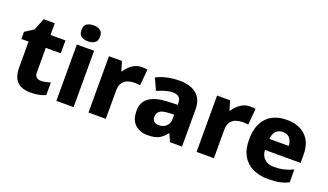

<svg xmlns="http://www.w3.org/2000/svg" viewBox="-72 -1258 3003 1759"><g transform="rotate(20 1429.0 -378.5)"><path d="M321 -124Q346 -124 368.5 -129Q391 -134 414 -142V-18Q387 -6 352 2Q317 10 269 10Q218 10 178.5 -6.5Q139 -23 116.5 -63Q94 -103 94 -176V-423H24V-493L108 -547L154 -663H262V-549H408V-423H262V-182Q262 -153 278 -138.5Q294 -124 321 -124Z M604 -767Q640 -767 667 -751Q694 -735 694 -689Q694 -644 667 -627.5Q640 -611 604 -611Q566 -611 539.5 -627.5Q513 -644 513 -689Q513 -735 539.5 -751Q566 -767 604 -767ZM687 -549V0H519V-549Z M1151 -559Q1164 -559 1180 -557.5Q1196 -556 1205 -554L1191 -396Q1182 -398 1168 -399.5Q1154 -401 1137 -401Q1105 -401 1073.5 -391Q1042 -381 1021.5 -353.5Q1001 -326 1001 -275V0H832V-549H959L985 -459H992Q1016 -500 1058 -529.5Q1100 -559 1151 -559Z M1519 -560Q1626 -560 1685 -510Q1744 -460 1744 -364V0H1627L1594 -74H1590Q1555 -29 1516 -9.5Q1477 10 1409 10Q1336 10 1288 -33Q1240 -76 1240 -166Q1240 -253 1301.5 -295.5Q1363 -338 1482 -343L1576 -346V-362Q1576 -402 1555.5 -420Q1535 -438 1499 -438Q1463 -438 1424 -426.5Q1385 -415 1345 -398L1294 -510Q1339 -534 1396 -547Q1453 -560 1519 -560ZM1525 -248Q1462 -246 1437 -225.5Q1412 -205 1412 -170Q1412 -139 1430 -125Q1448 -111 1476 -111Q1518 -111 1547 -136.5Q1576 -162 1576 -206V-250Z M2205 -559Q2218 -559 2234 -557.5Q2250 -556 2259 -554L2245 -396Q2236 -398 2222 -399.5Q2208 -401 2191 -401Q2159 -401 2127.5 -391Q2096 -381 2075.5 -353.5Q2055 -326 2055 -275V0H1886V-549H2013L2039 -459H2046Q2070 -500 2112 -529.5Q2154 -559 2205 -559Z M2564 -559Q2680 -559 2748 -495.5Q2816 -432 2816 -309V-231H2469Q2471 -177 2504 -145Q2537 -113 2598 -113Q2650 -113 2693.5 -123Q2737 -133 2783 -155V-30Q2742 -9 2696.5 0.5Q2651 10 2584 10Q2501 10 2436.5 -20Q2372 -50 2335.5 -112.5Q2299 -175 2299 -271Q2299 -368 2332 -432Q2365 -496 2424.5 -527.5Q2484 -559 2564 -559ZM2567 -442Q2528 -442 2502.5 -417.5Q2477 -393 2472 -340H2661Q2660 -383 2637 -412.5Q2614 -442 2567 -442Z"/></g></svg>

Font: Noto Sans Gujarati UI ExtraBold
Style: Regular
Weight: 800
Designer: Jelle Bosma - Monotype Design Team, Universal Thirst
Foundry: Monotype Imaging Inc.
Version: Version 2.106; ttfautohint (v1.8.4.7-5d5b)